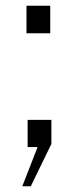

<svg xmlns="http://www.w3.org/2000/svg" viewBox="-20 -511 258 667"><path d="M57.5 136 110.5 0H76V-94.5H158.5V-11L87 136ZM72 -395.5V-491H154.5V-395.5Z"/></svg>

Font: Public Sans ExtraLight
Style: Regular
Weight: 250
Designer: The Public Sans Project Authors: Dan O. Williams and USWDS (Libre Franklin designed by Pablo Impallari and Rodrigo Fuenz
Version: Version 1.007